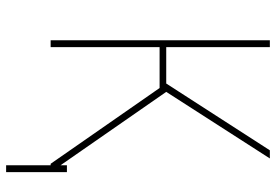

<svg xmlns="http://www.w3.org/2000/svg" viewBox="-159 -608 915 637"><g transform="rotate(90 298.5 -289.5)"><path d="M136.4 -727.3V-383.5H257.1L478.7 -727.3H505.7L284.8 -383.5L528.4 -32.7V-54H551.1V147.7H528.4V0H523.4L272 -361.5H136.4V0H113.6V-727.3Z"/></g></svg>

Font: Inter P Thin
Style: Regular
Weight: 100
Designer: Rasmus Andersson
Foundry: rsms
Version: Version 3.018;git-588b23468